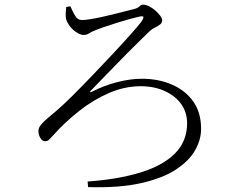

<svg xmlns="http://www.w3.org/2000/svg" viewBox="-20 -770 1040 824"><path d="M356 9Q484 0 580.5 -29Q677 -58 730 -110.5Q783 -163 783 -241Q783 -288 757.5 -323.5Q732 -359 686.5 -379.5Q641 -400 584 -400Q515 -400 448 -371Q381 -342 320 -294Q259 -246 208 -189Q197 -177 190.5 -170.5Q184 -164 173 -164Q161 -164 153 -178Q145 -192 145 -207Q145 -222 156.5 -235.5Q168 -249 186.5 -264.5Q205 -280 225 -297Q254 -322 295 -363Q336 -404 381.5 -451.5Q427 -499 469 -544Q511 -589 542.5 -624.5Q574 -660 587 -677Q596 -690 595.5 -696.5Q595 -703 575 -698Q561 -695 535.5 -688Q510 -681 481.5 -672Q453 -663 428 -654.5Q403 -646 389 -640Q373 -634 362.5 -627Q352 -620 340 -620Q329 -620 317 -626Q305 -632 294 -642Q283 -652 275.5 -663.5Q268 -675 265 -684Q261 -696 262 -711Q263 -726 264 -740L282 -743Q291 -722 302 -703Q313 -684 332 -684Q344 -684 366.5 -687.5Q389 -691 416.5 -697Q444 -703 471.5 -710Q499 -717 521 -722.5Q543 -728 555 -731Q571 -735 578 -742.5Q585 -750 594 -750Q606 -750 620 -743Q634 -736 646.5 -725Q659 -714 667.5 -702.5Q676 -691 676 -683Q676 -672 667 -665Q658 -658 645.5 -652Q633 -646 623 -637Q608 -622 581.5 -596.5Q555 -571 524 -539.5Q493 -508 463.5 -477.5Q434 -447 409.5 -422Q385 -397 371 -382Q365 -376 366.5 -374.5Q368 -373 376 -377Q424 -402 481 -417Q538 -432 589 -432Q661 -432 719 -406.5Q777 -381 810 -333.5Q843 -286 843 -217Q843 -170 817 -124.5Q791 -79 734.5 -42Q678 -5 585 16Q492 37 358 33Z"/></svg>

Font: Noto Serif SC ExtraLight Light
Style: Regular
Weight: 300
Version: Version 2.002-H1;hotconv 1.1.0;makeotfexe 2.6.0